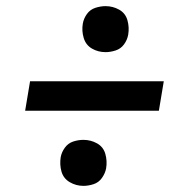

<svg xmlns="http://www.w3.org/2000/svg" viewBox="-20 -653 616 626"><path d="M324 -483Q340 -483 357 -488.5Q374 -494 384.5 -508.5Q395 -523 398 -540Q402 -564 395.5 -587Q389 -610 368.5 -621.5Q348 -633 324 -633Q308 -633 291 -627.5Q274 -622 263.5 -607.5Q253 -593 250 -576Q246 -552 253 -529Q260 -506 280 -494.5Q300 -483 324 -483ZM498 -292 514 -388H78L62 -292ZM252 -47Q268 -47 285 -52.5Q302 -58 312.5 -73Q323 -88 326 -104Q330 -128 323.5 -151Q317 -174 296.5 -185.5Q276 -197 252 -197Q235 -197 218.5 -191.5Q202 -186 191.5 -171.5Q181 -157 178 -141Q174 -116 180.5 -93.5Q187 -71 207.5 -59Q228 -47 252 -47Z"/></svg>

Font: Iosevka Sparkle SmBdObl
Style: Regular
Weight: 600
Italic angle: -9°
Designer: Belleve Invis
Foundry: Belleve Invis
Version: Version 4.5.0; ttfautohint (v1.8.3)